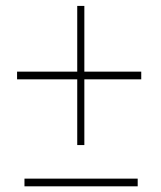

<svg xmlns="http://www.w3.org/2000/svg" viewBox="-20 -639 552 659"><path d="M269.5 -393.1H464.8V-366.7H269.5V-141.1H245.1V-366.7H38.6V-393.1H245.1V-618.7H269.5ZM64 0.5V-25.9H452.6V0.5Z"/></svg>

Font: Robert Sans Thin
Style: Regular
Weight: 100
Designer: Christian Robertson (extended by Adam Twardoch)
Foundry: Google
Version: Version 12.135;April 2, 2019;FontCreator 11.5.0.2425 64-bit;